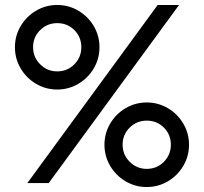

<svg xmlns="http://www.w3.org/2000/svg" viewBox="-20 -736 820 772"><path d="M614 -716H700L176 0H90ZM400 -154Q400 -200 423 -239Q446 -278 485 -301Q524 -324 570 -324Q616 -324 655 -301Q694 -278 717 -239Q740 -200 740 -154Q740 -108 717 -69Q694 -30 655 -7Q616 16 570 16Q524 16 485 -7Q446 -30 423 -69Q400 -108 400 -154ZM667 -154Q667 -195 639 -223Q611 -251 570 -251Q530 -251 501.5 -223Q473 -195 473 -154Q473 -114 501.5 -85.5Q530 -57 570 -57Q611 -57 639 -85.5Q667 -114 667 -154ZM40 -546Q40 -592 63 -631Q86 -670 125 -693Q164 -716 210 -716Q256 -716 295 -693Q334 -670 357 -631Q380 -592 380 -546Q380 -500 357 -461Q334 -422 295 -399Q256 -376 210 -376Q164 -376 125 -399Q86 -422 63 -461Q40 -500 40 -546ZM307 -546Q307 -587 279 -615Q251 -643 210 -643Q170 -643 141.5 -615Q113 -587 113 -546Q113 -506 141.5 -477.5Q170 -449 210 -449Q251 -449 279 -477.5Q307 -506 307 -546Z"/></svg>

Font: Uncut Sans Variable
Style: Regular
Weight: 400
Designer: Kasper Nordkvist
Foundry: UNCUT.wtf
Version: Version 1.304;Glyphs 3.2 (3246)